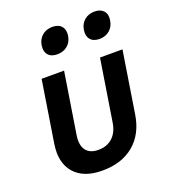

<svg xmlns="http://www.w3.org/2000/svg" viewBox="-144 -890 887 1004"><g transform="rotate(-20 300.0 -388.0)"><path d="M254 10Q149 10 98.5 -48.5Q48 -107 64 -208L118 -550H243L189 -209Q181 -156 202.5 -127.5Q224 -99 271 -99Q319 -99 350 -127.5Q381 -156 389 -209L443 -550H568L514 -208Q498 -104 430 -47Q362 10 254 10ZM475 -642Q441 -642 424.5 -661.5Q408 -681 413 -714Q418 -747 441 -766.5Q464 -786 498 -786Q531 -786 548 -766.5Q565 -747 559 -714Q554 -681 531 -661.5Q508 -642 475 -642ZM240 -642Q206 -642 189.5 -661.5Q173 -681 178 -714Q183 -747 206 -766.5Q229 -786 263 -786Q297 -786 313.5 -766.5Q330 -747 325 -714Q320 -681 297 -661.5Q274 -642 240 -642Z"/></g></svg>

Font: JetBrains Mono NL
Style: Bold Italic
Weight: 700
Italic angle: -9°
Designer: Philipp Nurullin, Konstantin Bulenkov
Foundry: JetBrains
Version: Version 2.304; ttfautohint (v1.8.4.7-5d5b)